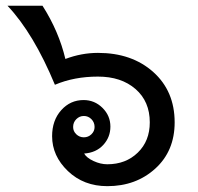

<svg xmlns="http://www.w3.org/2000/svg" viewBox="-20 -636 686 664"><path d="M206.1 -432.1Q261.7 -453.1 318.8 -453.1Q436 -453.1 510 -387Q584 -320.8 584 -212.9Q584 -113.8 517.1 -53Q450.2 7.8 351.1 7.8Q269.5 7.8 214.8 -44.4Q160.2 -96.7 160.2 -165Q160.2 -219.7 191.7 -254.9Q223.1 -290 269 -290Q307.1 -290 334.5 -262.9Q361.8 -235.8 361.8 -198.2Q361.8 -161.6 337.2 -134.8Q312.5 -107.9 271 -105Q279.3 -90.3 303.5 -79.1Q327.6 -67.9 351.1 -67.9Q415 -67.9 456.5 -108.2Q498 -148.4 498 -212.9Q498 -285.2 448.7 -328.1Q399.4 -371.1 318.8 -371.1Q236.3 -371.1 169.9 -342.8Q96.2 -520.5 5.9 -616.2H127Q183.6 -527.3 206.1 -432.1ZM270 -161.1Q285.2 -161.1 296.1 -171.6Q307.1 -182.1 307.1 -196.8Q307.1 -212.9 296.1 -223.9Q285.2 -234.9 270 -234.9Q254.9 -234.9 243.9 -223.9Q232.9 -212.9 232.9 -196.8Q232.9 -182.1 243.9 -171.6Q254.9 -161.1 270 -161.1Z"/></svg>

Font: IranNastaliq
Style: Regular
Weight: 400
Designer: Hossein Zahedi
Version: Version 1.5